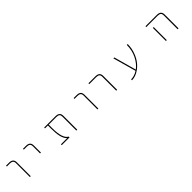

<svg xmlns="http://www.w3.org/2000/svg" viewBox="492 -2252 4016 4016"><g transform="rotate(-45 2500.0 -244.0)"><path d="M323.2 -23.4V-432.6Q323.2 -479.5 299.8 -499Q277.3 -519.5 226.6 -519.5H138.7V-543.9H226.6Q288.1 -543.9 318.4 -516.6Q348.6 -489.3 348.6 -432.6V-23.4Z M823.2 -221.7V-431.6Q823.2 -478.5 799.8 -499Q777.3 -518.6 726.6 -518.6H638.7V-543H726.6Q788.1 -543 818.4 -515.6Q848.6 -489.3 848.6 -431.6V-221.7Z M1698.2 -23.4V-432.6Q1698.2 -479.5 1676.8 -499Q1654.3 -519.5 1603.5 -519.5H1377V-417Q1377 -261.7 1407.2 -168.9Q1436.5 -78.1 1496.1 -46.9V-23.4H1266.6V-47.9H1451.2L1442.4 -56.6Q1397.5 -99.6 1375 -189.5Q1352.5 -279.3 1352.5 -417V-519.5H1266.6V-543.9H1603.5Q1665 -543.9 1694.8 -516.1Q1724.6 -488.3 1724.6 -432.6V-23.4Z M2323.2 -23.4V-432.6Q2323.2 -479.5 2299.8 -499Q2277.3 -519.5 2226.6 -519.5H2138.7V-543.9H2226.6Q2288.1 -543.9 2318.4 -516.6Q2348.6 -489.3 2348.6 -432.6V-23.4Z M2877.9 -23.4V-432.6Q2877.9 -479.5 2855.5 -499Q2834 -519.5 2782.2 -519.5H2576.2V-543.9H2782.2Q2844.7 -543.9 2875 -516.6Q2904.3 -489.3 2904.3 -432.6V-23.4Z M3264.6 30.3Q3366.2 28.3 3454.1 -30.3L3457 -32.2L3313.5 -543.9H3340.8L3479.5 -45.9L3485.4 -50.8Q3579.1 -120.1 3645.5 -252.9Q3710 -383.8 3710.9 -543.9H3737.3Q3736.3 -416 3694.3 -305.7Q3652.3 -192.4 3585.4 -114.7Q3518.6 -37.1 3434.6 8.8Q3353.5 54.7 3264.6 55.7Z M4694.3 -23.4V-432.6Q4694.3 -479.5 4671.9 -499Q4649.4 -519.5 4598.6 -519.5H4262.7V-543.9H4598.6Q4660.2 -543.9 4690.4 -516.6Q4720.7 -489.3 4720.7 -432.6V-23.4ZM4347.7 -23.4V-410.2H4373V-23.4Z"/></g></svg>

Font: Mgen+ 1mn thin
Style: Regular
Weight: 100
Designer: [Source Han Sans]
Ryoko NISHIZUKA  (kana & ideographs); Paul D. Hunt (Latin, Greek & Cyrillic); Wenlong ZHANG  (bopomofo
Version: Version 1.059.20150602